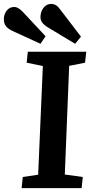

<svg xmlns="http://www.w3.org/2000/svg" viewBox="-73 -966 469 986"><path d="M313 -741.2 174.8 -824.2Q153.8 -836.9 144 -849.9Q134.3 -862.8 134.8 -879.9Q135.7 -907.2 150.9 -926.5Q166 -945.8 189.9 -945.8Q216.3 -945.8 234.9 -918.9L342.8 -777.8ZM134.8 -741.2 -6.8 -806.2Q-32.2 -817.9 -43 -832.3Q-53.7 -846.7 -53.2 -870.1Q-52.2 -894 -38.1 -912.1Q-23.9 -930.2 1 -930.2Q19 -930.2 42 -907.2L161.1 -779.8ZM147 -627 64 -644 69.8 -700.2H370.1L363.8 -644L282.2 -627.9L259.8 -69.8L352.1 -57.1L346.2 0H38.1L43.9 -57.1L123 -68.8Z"/></svg>

Font: Literata Book
Style: Bold Italic
Weight: 700
Italic angle: -3°
Designer: Latin by Veronika Burian and Jose Scaglione. Greek by Irene Vlachou. Cyrillic by Vera Evstafieva
Foundry: TypeTogether
Version: Version 1.003;PS 001.003;hotconv 1.0.88;makeotf.lib2.5.64775